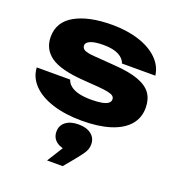

<svg xmlns="http://www.w3.org/2000/svg" viewBox="-157 -715 1067 1155"><g transform="rotate(20 376.5 -137.5)"><path d="M387.7 16.6Q281.2 16.6 200 -9.2Q118.9 -35.1 73 -82.5Q27.2 -130 24.2 -192.3H238Q244.7 -170 265 -154Q285.3 -137.9 318.4 -129.8Q351.5 -121.7 397.1 -121.7Q436.8 -121.7 463.9 -126.6Q491 -131.5 504.5 -141.6Q517.9 -151.6 517.9 -166.9Q517.9 -180.1 507.9 -188Q497.8 -195.9 475.3 -200.8Q452.8 -205.7 414.2 -208.8L314.2 -216.2Q165.8 -226.5 102.8 -271.2Q39.9 -315.9 39.9 -394.6Q39.9 -489.9 127.4 -539.2Q215 -588.4 365.1 -588.4Q460.6 -588.4 536.9 -563.6Q613.2 -538.8 658.8 -493.5Q704.3 -448.2 711.3 -389.6H497.4Q489.1 -418.9 454 -437.8Q418.9 -456.7 355.5 -456.7Q302.4 -456.7 274.3 -445.3Q246.2 -434 246.2 -413.6Q246.2 -395.8 263.6 -386.6Q280.9 -377.5 327.3 -374.1L459.3 -364.3Q557.9 -357.6 615.7 -335.6Q673.4 -313.6 698.3 -277.2Q723.2 -240.7 723.2 -187.6Q723.2 -121.8 682.9 -76.1Q642.6 -30.4 567.4 -6.9Q492.1 16.6 387.7 16.6ZM370.8 157.8 379 215.6Q327.8 215.6 297.5 192.6Q267.3 169.6 267.3 129.5Q267.3 90.1 297.4 66.9Q327.4 43.8 379 43.8Q430.3 43.8 460.4 67.3Q490.5 90.8 490.5 130.9Q490.5 157.1 477.7 179.6Q464.8 202.1 429 245.7L373.7 312.4H273.9Z"/></g></svg>

Font: Unbounded Variable
Style: Regular
Weight: 400
Designer: Luke Prowse, Jean-Baptiste Morizot, Fátima Lázaro, Florian Runge
Foundry: NaN
Version: Version 1.600;FEAKit 1.0